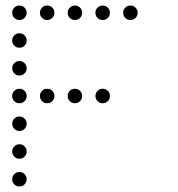

<svg xmlns="http://www.w3.org/2000/svg" viewBox="-20 -696 640 692"><path d="M49 -676Q39 -676 31.5 -668.5Q24 -661 24 -651V-649Q24 -639 31.5 -631.5Q39 -624 49 -624H51Q61 -624 68.5 -631.5Q76 -639 76 -649V-651Q76 -661 68.5 -668.5Q61 -676 51 -676ZM149 -676Q139 -676 131.5 -668.5Q124 -661 124 -651V-649Q124 -639 131.5 -631.5Q139 -624 149 -624H151Q161 -624 168.5 -631.5Q176 -639 176 -649V-651Q176 -661 168.5 -668.5Q161 -676 151 -676ZM249 -676Q239 -676 231.5 -668.5Q224 -661 224 -651V-649Q224 -639 231.5 -631.5Q239 -624 249 -624H251Q261 -624 268.5 -631.5Q276 -639 276 -649V-651Q276 -661 268.5 -668.5Q261 -676 251 -676ZM349 -676Q339 -676 331.5 -668.5Q324 -661 324 -651V-649Q324 -639 331.5 -631.5Q339 -624 349 -624H351Q361 -624 368.5 -631.5Q376 -639 376 -649V-651Q376 -661 368.5 -668.5Q361 -676 351 -676ZM449 -676Q439 -676 431.5 -668.5Q424 -661 424 -651V-649Q424 -639 431.5 -631.5Q439 -624 449 -624H451Q461 -624 468.5 -631.5Q476 -639 476 -649V-651Q476 -661 468.5 -668.5Q461 -676 451 -676ZM49 -576Q39 -576 31.5 -568.5Q24 -561 24 -551V-549Q24 -539 31.5 -531.5Q39 -524 49 -524H51Q61 -524 68.5 -531.5Q76 -539 76 -549V-551Q76 -561 68.5 -568.5Q61 -576 51 -576ZM49 -476Q39 -476 31.5 -468.5Q24 -461 24 -451V-449Q24 -439 31.5 -431.5Q39 -424 49 -424H51Q61 -424 68.5 -431.5Q76 -439 76 -449V-451Q76 -461 68.5 -468.5Q61 -476 51 -476ZM49 -376Q39 -376 31.5 -368.5Q24 -361 24 -351V-349Q24 -339 31.5 -331.5Q39 -324 49 -324H51Q61 -324 68.5 -331.5Q76 -339 76 -349V-351Q76 -361 68.5 -368.5Q61 -376 51 -376ZM149 -376Q139 -376 131.5 -368.5Q124 -361 124 -351V-349Q124 -339 131.5 -331.5Q139 -324 149 -324H151Q161 -324 168.5 -331.5Q176 -339 176 -349V-351Q176 -361 168.5 -368.5Q161 -376 151 -376ZM249 -376Q239 -376 231.5 -368.5Q224 -361 224 -351V-349Q224 -339 231.5 -331.5Q239 -324 249 -324H251Q261 -324 268.5 -331.5Q276 -339 276 -349V-351Q276 -361 268.5 -368.5Q261 -376 251 -376ZM349 -376Q339 -376 331.5 -368.5Q324 -361 324 -351V-349Q324 -339 331.5 -331.5Q339 -324 349 -324H351Q361 -324 368.5 -331.5Q376 -339 376 -349V-351Q376 -361 368.5 -368.5Q361 -376 351 -376ZM49 -276Q39 -276 31.5 -268.5Q24 -261 24 -251V-249Q24 -239 31.5 -231.5Q39 -224 49 -224H51Q61 -224 68.5 -231.5Q76 -239 76 -249V-251Q76 -261 68.5 -268.5Q61 -276 51 -276ZM49 -176Q39 -176 31.5 -168.5Q24 -161 24 -151V-149Q24 -139 31.5 -131.5Q39 -124 49 -124H51Q61 -124 68.5 -131.5Q76 -139 76 -149V-151Q76 -161 68.5 -168.5Q61 -176 51 -176ZM49 -76Q39 -76 31.5 -68.5Q24 -61 24 -51V-49Q24 -39 31.5 -31.5Q39 -24 49 -24H51Q61 -24 68.5 -31.5Q76 -39 76 -49V-51Q76 -61 68.5 -68.5Q61 -76 51 -76Z"/></svg>

Font: Doto Rounded
Style: Regular
Weight: 400
Monospace: yes
Version: Version 1.000